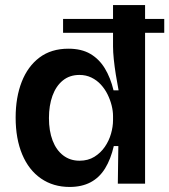

<svg xmlns="http://www.w3.org/2000/svg" viewBox="-20 -728 671 761"><path d="M230 -653H631V-598H230ZM256 13Q191 13 142.5 -20.5Q94 -54 68 -116Q42 -178 42 -262Q42 -342 66 -403.5Q90 -465 136.5 -500Q183 -535 251 -535Q303 -535 338 -514.5Q373 -494 395.5 -457Q418 -420 430 -370H450Q444 -401 439 -432.5Q434 -464 431 -493Q428 -522 428 -544V-708H555V-253V0H447L449 -149H431Q419 -97 396.5 -60.5Q374 -24 339 -5.5Q304 13 256 13ZM295 -91Q329 -91 354 -106.5Q379 -122 395.5 -146Q412 -170 420 -198Q428 -226 428 -252V-268Q428 -288 422.5 -310Q417 -332 406.5 -353.5Q396 -375 380 -392.5Q364 -410 342.5 -420.5Q321 -431 295 -431Q256 -431 229 -409Q202 -387 188 -348.5Q174 -310 174 -260Q174 -209 188.5 -171Q203 -133 230.5 -112Q258 -91 295 -91Z"/></svg>

Font: Bricolage Grotesque 20pt SemiBold
Style: Regular
Weight: 600
Version: Version 1.001;gftools[0.9.33.dev8+g029e19f]